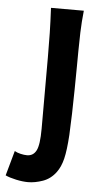

<svg xmlns="http://www.w3.org/2000/svg" viewBox="-122 -534 424 798"><g transform="rotate(5 90.0 -135.0)"><path d="M63 -294Q63 -348 62 -395.5Q61 -443 58 -500H195Q190 -454 188.5 -408.5Q187 -363 187 -331Q187 -308 186.5 -265Q186 -222 185.5 -172Q185 -122 183.5 -70.5Q182 -19 180 20Q176 84 167.5 119Q159 154 142 177Q120 207 87.5 218.5Q55 230 26 230Q3 230 -24.5 224Q-52 218 -69 210L-40 106Q-30 112 -15 115.5Q0 119 12 119Q38 119 50.5 95Q63 71 63 4Z"/></g></svg>

Font: Cantora One
Style: Regular
Weight: 400
Designer: Pablo Impallari, Rodrigo Fuenzalida
Foundry: Pablo Impallari
Version: Version 1.002; ttfautohint (v0.8) -G 200 -r 50